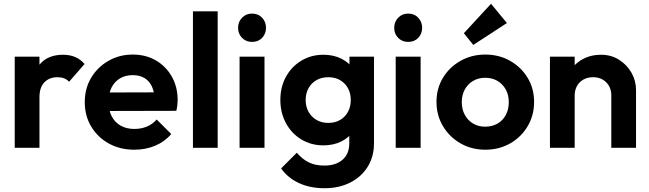

<svg xmlns="http://www.w3.org/2000/svg" viewBox="-20 -783 3437 1017"><path d="M58 0V-483H189V0ZM189 -267 138 -301Q147 -390 190 -441.5Q233 -493 314 -493Q349 -493 377 -481.5Q405 -470 428 -444L346 -350Q335 -362 319.5 -368Q304 -374 284 -374Q242 -374 215.5 -347.5Q189 -321 189 -267Z M692 10Q616 10 557 -22.5Q498 -55 463.5 -112Q429 -169 429 -242Q429 -314 462.5 -370.5Q496 -427 554 -460.5Q612 -494 683 -494Q753 -494 806.5 -462.5Q860 -431 890.5 -376.5Q921 -322 921 -253Q921 -240 919.5 -226.5Q918 -213 914 -196L508 -195V-293L853 -294L800 -253Q798 -296 784.5 -325Q771 -354 745.5 -369.5Q720 -385 683 -385Q644 -385 615 -367.5Q586 -350 570.5 -318.5Q555 -287 555 -244Q555 -200 571.5 -167.5Q588 -135 619 -117.5Q650 -100 691 -100Q728 -100 758 -112.5Q788 -125 810 -150L887 -73Q852 -32 801.5 -11Q751 10 692 10Z M1002 0V-723H1133V0Z M1249 0V-483H1381V0ZM1315 -561Q1283 -561 1262 -582.5Q1241 -604 1241 -636Q1241 -667 1262 -689Q1283 -711 1315 -711Q1348 -711 1368.5 -689Q1389 -667 1389 -636Q1389 -604 1368.5 -582.5Q1348 -561 1315 -561Z M1699 214Q1622 214 1563 186.5Q1504 159 1469 109L1552 26Q1580 59 1614.5 76.5Q1649 94 1698 94Q1759 94 1794.5 63Q1830 32 1830 -23V-144L1852 -250L1831 -356V-483H1961V-25Q1961 47 1927.5 100.5Q1894 154 1835 184Q1776 214 1699 214ZM1693 -13Q1628 -13 1576 -44.5Q1524 -76 1494.5 -131Q1465 -186 1465 -254Q1465 -322 1494.5 -376Q1524 -430 1576 -461.5Q1628 -493 1693 -493Q1747 -493 1788.5 -472Q1830 -451 1854 -414.5Q1878 -378 1880 -329V-177Q1878 -129 1853.5 -91.5Q1829 -54 1787.5 -33.5Q1746 -13 1693 -13ZM1719 -132Q1755 -132 1781.5 -147.5Q1808 -163 1823 -190.5Q1838 -218 1838 -253Q1838 -289 1823 -316Q1808 -343 1781.5 -358.5Q1755 -374 1719 -374Q1683 -374 1656 -358.5Q1629 -343 1614 -315.5Q1599 -288 1599 -253Q1599 -219 1614 -191.5Q1629 -164 1656 -148Q1683 -132 1719 -132Z M2076 0V-483H2208V0ZM2142 -561Q2110 -561 2089 -582.5Q2068 -604 2068 -636Q2068 -667 2089 -689Q2110 -711 2142 -711Q2175 -711 2195.5 -689Q2216 -667 2216 -636Q2216 -604 2195.5 -582.5Q2175 -561 2142 -561Z M2551 10Q2478 10 2419.5 -23.5Q2361 -57 2326.5 -114.5Q2292 -172 2292 -243Q2292 -314 2326 -370.5Q2360 -427 2419 -460.5Q2478 -494 2550 -494Q2624 -494 2682.5 -460.5Q2741 -427 2775 -370.5Q2809 -314 2809 -243Q2809 -172 2775 -114.5Q2741 -57 2682.5 -23.5Q2624 10 2551 10ZM2550 -112Q2587 -112 2615.5 -128.5Q2644 -145 2659.5 -174.5Q2675 -204 2675 -242Q2675 -280 2659 -309Q2643 -338 2615 -354.5Q2587 -371 2550 -371Q2514 -371 2486 -354.5Q2458 -338 2442 -309Q2426 -280 2426 -242Q2426 -204 2442 -174.5Q2458 -145 2486 -128.5Q2514 -112 2550 -112ZM2487 -545 2437 -607 2581 -763 2665 -661Z M3218 0V-277Q3218 -320 3191 -347Q3164 -374 3121 -374Q3093 -374 3071 -362Q3049 -350 3036.5 -328Q3024 -306 3024 -277L2973 -303Q2973 -360 2997.5 -402.5Q3022 -445 3065.5 -469Q3109 -493 3164 -493Q3217 -493 3259 -466.5Q3301 -440 3325 -397.5Q3349 -355 3349 -306V0ZM2893 0V-483H3024V0Z"/></svg>

Font: Outfit Thin SemiBold
Style: Regular
Weight: 600
Version: Version 1.100;gftools[0.9.27]